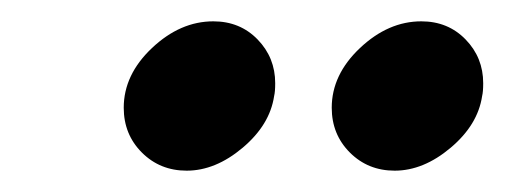

<svg xmlns="http://www.w3.org/2000/svg" viewBox="-20 -730 473 180"><path d="M96 -629Q96 -660 122.5 -685Q149 -710 180 -710Q205 -710 221.5 -693Q238 -676 238 -652Q238 -644 237 -640Q233 -613 207.5 -591.5Q182 -570 155 -570Q130 -570 113 -587Q96 -604 96 -629ZM291 -629Q291 -660 317.5 -685Q344 -710 375 -710Q400 -710 416.5 -693Q433 -676 433 -652Q433 -644 432 -640Q428 -613 402.5 -591.5Q377 -570 350 -570Q325 -570 308 -587Q291 -604 291 -629Z"/></svg>

Font: Scada
Style: Bold Italic
Weight: 700
Italic angle: -10°
Version: Version 4.000